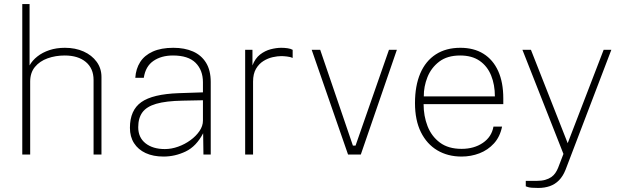

<svg xmlns="http://www.w3.org/2000/svg" viewBox="-20 -763 3072 948"><path d="M90 0V-743H126V-440Q139.5 -464.5 164.5 -484.2Q189.5 -504 224 -515.5Q258.5 -527 300.5 -527Q352 -527 392.8 -508.8Q433.5 -490.5 457.2 -458Q481 -425.5 481 -383V0H442V-368Q442 -425 403.8 -457Q365.5 -489 299.5 -489Q254 -489 215 -475Q176 -461 152.5 -432.5Q129 -404 129 -360V0Z M787.5 10Q736.5 10 699.2 -7.2Q662 -24.5 641.8 -56.2Q621.5 -88 621.5 -132Q621.5 -219 677.8 -258.8Q734 -298.5 862.5 -303L982 -307V-357Q982 -416.5 945.8 -452.8Q909.5 -489 834 -489Q776.5 -489 737.5 -462.2Q698.5 -435.5 690 -379H648Q651 -423.5 672.2 -456.8Q693.5 -490 734.5 -508.5Q775.5 -527 836 -527Q891.5 -527 933 -508.8Q974.5 -490.5 997.5 -453Q1020.5 -415.5 1020.5 -358V0H984.5L983 -105Q949.5 -40.5 897 -15.2Q844.5 10 787.5 10ZM794 -27Q826.5 -27 859.5 -38.8Q892.5 -50.5 920.2 -70.8Q948 -91 965 -116Q982 -141 982 -167V-268L881.5 -266Q799 -264.5 751.2 -250.5Q703.5 -236.5 683 -208.2Q662.5 -180 662.5 -135Q662.5 -84 698.5 -55.5Q734.5 -27 794 -27Z M1190.5 0V-517H1226.5V-440Q1240 -475 1264.2 -493.8Q1288.5 -512.5 1316.5 -519.8Q1344.5 -527 1369 -527Q1384.5 -527 1400 -524.8Q1415.5 -522.5 1425 -517V-477Q1414.5 -482 1397.2 -484Q1380 -486 1369 -486Q1350.5 -486 1326.8 -480.8Q1303 -475.5 1280.8 -461.8Q1258.5 -448 1244 -423.2Q1229.5 -398.5 1229.5 -360V0Z M1698.5 0 1519 -517H1561L1722.5 -44H1735.5L1900.5 -517H1939.5L1761.5 0Z M2259 10Q2191 10 2139.2 -20.8Q2087.5 -51.5 2058.2 -110.5Q2029 -169.5 2029 -254Q2029 -339.5 2055.2 -400.8Q2081.5 -462 2131.8 -494.5Q2182 -527 2253 -527Q2320 -527 2367.2 -497.5Q2414.5 -468 2439.8 -412.2Q2465 -356.5 2465 -277V-249H2071.5Q2071.5 -190.5 2091 -140.2Q2110.5 -90 2152 -59Q2193.5 -28 2259 -28Q2320.5 -28 2364 -57.5Q2407.5 -87 2416.5 -138H2459Q2449 -88 2419 -55Q2389 -22 2347.2 -6Q2305.5 10 2259 10ZM2072.5 -287H2423.5Q2423.5 -344.5 2405 -390.2Q2386.5 -436 2348.5 -462.5Q2310.5 -489 2252 -489Q2188.5 -489 2148.8 -458.8Q2109 -428.5 2090.5 -382Q2072 -335.5 2072.5 -287Z M2638 165Q2600 165 2588 161Q2576 157 2576 157V130H2630.5Q2654.5 130 2672 125Q2689.5 120 2701.8 111.5Q2714 103 2722 91.2Q2730 79.5 2735.5 66L2762 -3L2559.5 -517H2601.5L2783 -56L2960.5 -517H2998.5L2772.5 75Q2759.5 107.5 2740 127.2Q2720.5 147 2694.8 156Q2669 165 2638 165Z"/></svg>

Font: Public Sans Thin Thin
Style: Regular
Weight: 250
Version: Version 2.001